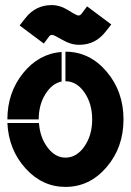

<svg xmlns="http://www.w3.org/2000/svg" viewBox="-20 -731 514 754"><path d="M79 -659Q119 -711 183 -711Q216 -711 248.5 -690.5Q281 -670 288 -670Q295 -670 301 -678L322 -706L417 -635L395 -607Q355 -555 291 -555Q258 -555 225 -574.5Q192 -594 185 -594Q177 -594 173 -588L152 -560L57 -631ZM222 -527V-411Q184 -403 158 -361Q132 -319 132 -262H9Q9 -367 70.5 -443.5Q132 -520 222 -527ZM237 -412V-528Q332 -528 398.5 -450Q465 -372 465 -262Q465 -152 398.5 -74.5Q332 3 237 3Q146 3 80 -70Q14 -143 9 -248H133Q137 -191 167 -151.5Q197 -112 237 -112Q281 -112 311.5 -156Q342 -200 342 -262Q342 -324 311.5 -368Q281 -412 237 -412Z"/></svg>

Font: BroshK
Style: Medium
Weight: 500
Designer: gluk
Foundry: gluk
Version: Version 0.60